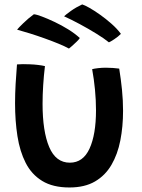

<svg xmlns="http://www.w3.org/2000/svg" viewBox="-20 -802 629 848"><path d="M387 -496.5Q396 -499 413.2 -501Q430.5 -503 447.5 -503Q462 -503 479 -501.8Q496 -500.5 506.5 -499Q514 -453 518.8 -405.5Q523.5 -358 523.5 -312.5Q523.5 -243 511.5 -181.8Q499.5 -120.5 472.2 -73.8Q445 -27 399.5 -0.5Q354 26 286.5 26Q213.5 26 166.5 -2.8Q119.5 -31.5 93.5 -82.5Q67.5 -133.5 57 -201Q46.5 -268.5 46.5 -346Q46.5 -388 49 -431.5Q51.5 -475 55 -517.5Q79.5 -519.5 111 -518Q129.5 -517.5 148 -515.2Q166.5 -513 178.5 -510Q173.5 -468.5 170.8 -426.2Q168 -384 168 -343.5Q168 -222 197.2 -152.8Q226.5 -83.5 288.5 -83.5Q347 -83.5 375.5 -145.8Q404 -208 404 -315Q404 -359.5 399.5 -406.2Q395 -453 387 -496.5ZM343 -782.5Q353.5 -779.5 374.8 -767.5Q396 -755.5 421.8 -737.2Q447.5 -719 472.2 -697.2Q497 -675.5 514 -652.5Q502.5 -640.5 484.8 -628.8Q467 -617 461 -615Q441 -631.5 405.8 -653.2Q370.5 -675 331.8 -695.8Q293 -716.5 263 -730Q270.5 -737.5 293.2 -753.8Q316 -770 343 -782.5ZM129.5 -739Q140 -738.5 164.8 -729.2Q189.5 -720 220.8 -705.2Q252 -690.5 281.8 -672Q311.5 -653.5 332.5 -634Q328.5 -627.5 318.2 -617.5Q308 -607.5 298 -598.8Q288 -590 284.5 -587.5Q267.5 -597 239 -608.8Q210.5 -620.5 177 -632.5Q143.5 -644.5 111.5 -654.5Q79.5 -664.5 55.5 -671Q61.5 -679 83.5 -700.2Q105.5 -721.5 129.5 -739Z"/></svg>

Font: Grandstander Medium
Style: Regular
Weight: 500
Designer: Tyler Finck
Foundry: Etcetera Type Co
Version: Version 1.200; ttfautohint (v1.8.3)